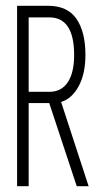

<svg xmlns="http://www.w3.org/2000/svg" viewBox="-20 -643 353 663"><path d="M39 0V-623H146Q213 -623 244 -578Q275 -533 275 -453Q275 -388 251.5 -345Q228 -302 191 -291L286 0H245L150 -287H79V0ZM79 -326H151Q192 -326 214 -359Q236 -392 236 -453Q236 -583 150 -583H79Z"/></svg>

Font: Inconsolata ExtraCondensed Light
Style: Regular
Weight: 300
Width: 2
Monospace: yes
Designer: Raph Levien, Cyreal, Brenton Simpson
Foundry: Raph Levien, Cyreal, Google
Version: Version 3.100; ttfautohint (v1.8.4.7-5d5b)